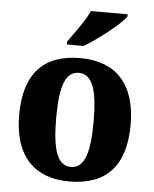

<svg xmlns="http://www.w3.org/2000/svg" viewBox="-54 -812 697 868"><g transform="rotate(5 294.0 -378.0)"><path d="M228 -619V-606H304C367 -643 467 -721 490 -756V-766H323C304 -721 256 -659 228 -619ZM292 10C460 10 547 -82 547 -270C547 -458 452 -550 295 -550C128 -550 41 -458 41 -270C41 -82 136 10 292 10ZM294 -56C232 -56 209 -130 209 -270C209 -411 231 -483 293 -483C356 -483 379 -411 379 -270C379 -130 357 -56 294 -56Z"/></g></svg>

Font: Noto Serif Sinhala SemiCondensed ExtraBold
Style: Regular
Weight: 800
Width: 4
Designer: Jelle Bosma - Monotype Design Team
Foundry: Monotype Imaging Inc.
Version: Version 2.007